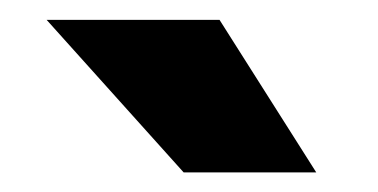

<svg xmlns="http://www.w3.org/2000/svg" viewBox="-20 -770 380 193"><path d="M26.9 -750 164.6 -596.7H297.9L200.7 -750Z"/></svg>

Font: Vazirmatn Black
Style: Regular
Weight: 900
Designer: Saber Rastikerdar
Foundry: Saber Rastikerdar
Version: Version 33.003